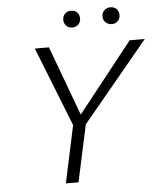

<svg xmlns="http://www.w3.org/2000/svg" viewBox="-56 -873 775 922"><g transform="rotate(-5 331.0 -412.0)"><path d="M320 -743Q303 -743 291.5 -754.5Q280 -766 280 -783Q280 -801 291.5 -812.5Q303 -824 320 -824Q339 -824 350 -812.5Q361 -801 361 -783Q361 -766 349.5 -754.5Q338 -743 320 -743ZM469 -783Q469 -801 481 -812.5Q493 -824 511 -824Q529 -824 540 -812.5Q551 -801 551 -783Q551 -766 540 -754.5Q529 -743 511 -743Q493 -743 481 -754.5Q469 -766 469 -783ZM662 -658 344 -274 285 0H224L283 -276L132 -658H200L324 -323L589 -658Z"/></g></svg>

Font: EauTestText Semilight
Style: Italic
Weight: 300
Italic angle: -12°
Designer: Christian Thalmann (Catharsis Fonts)
Version: Version 0.001;PS 000.001;hotconv 1.0.88;makeotf.lib2.5.64775